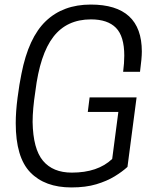

<svg xmlns="http://www.w3.org/2000/svg" viewBox="-20 -811 688 842"><path d="M293 11Q177 11 113 -55Q49 -121 49 -271Q49 -321 57 -382.5Q65 -444 74 -487Q105 -646 181 -718.5Q257 -791 378 -791Q602 -791 602 -585Q602 -556 594 -496H520Q525 -535 525 -567Q525 -652 488.5 -689Q452 -726 379 -726Q273 -726 214 -649.5Q155 -573 135 -410Q123 -332 123 -276Q125 -158 168.5 -106Q212 -54 295 -54Q409 -54 472 -114L499 -320H365L373 -384H579L539 -79Q516 -58 482.5 -37.5Q449 -17 402.5 -3Q356 11 293 11Z"/></svg>

Font: Tanohe Sans
Style: Italic
Weight: 400
Designer: Village Type and Design LLC & Cristiano Sobral
Foundry: Cooper Hewitt Smithsonian Design Museum
Version: Version 1.00;September 29, 2021;FontCreator 13.0.0.2655 64-b